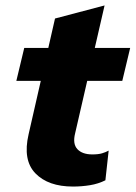

<svg xmlns="http://www.w3.org/2000/svg" viewBox="-20 -676 498 705"><path d="M248 9Q157 9 110 -39.5Q63 -88 85 -183L182 -608L364 -656L256 -187Q246 -148 264 -128.5Q282 -109 319 -109Q341 -109 354.5 -113Q368 -117 379 -123L367 -14Q341 -1 310.5 4Q280 9 248 9ZM40 -379 69 -500H458L429 -379Z"/></svg>

Font: Kantumruy Pro
Style: Italic
Weight: 400
Italic angle: -13°
Designer: Sovichet Tep
Foundry: Sovichet Tep
Version: Version 1.002